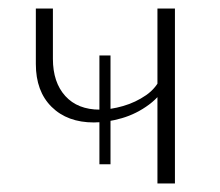

<svg xmlns="http://www.w3.org/2000/svg" viewBox="-20 -430 516 450"><path d="M200 -143Q138 -143 101 -179.5Q64 -216 64 -280V-410H104V-292Q104 -237 133 -205Q162 -173 214 -173Q239 -173 268.5 -181.5Q298 -190 322.5 -207Q347 -224 358 -251L375 -240Q359 -207 329.5 -185Q300 -163 265.5 -153Q231 -143 200 -143ZM213 -45V-300H239V-45ZM349 0V-410H390V0Z"/></svg>

Font: Ysabeau ExtraLight
Style: Regular
Weight: 250
Designer: Christian Thalmann (Catharsis Fonts)
Version: Version 2.002